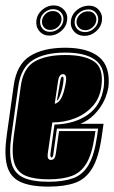

<svg xmlns="http://www.w3.org/2000/svg" viewBox="-27 -681 423 712"><path d="M153 11Q85 11 47.5 -7Q10 -25 -1 -67Q-12 -109 -2 -179L24 -365Q35 -442 84 -473Q133 -504 215 -504Q299 -504 341 -469Q383 -434 375 -357Q367 -315 345.5 -284Q324 -253 298 -236Q292 -232 286 -229Q280 -226 271 -222H357L350 -173Q339 -97 315 -57Q291 -17 251.5 -3Q212 11 153 11ZM153 -7Q208 -7 244 -20Q280 -33 301.5 -69.5Q323 -106 333 -176L337 -204H184L171 -111Q170 -97 164 -97Q159 -97 160 -111L175 -219Q249 -221 298.5 -255.5Q348 -290 358 -360Q365 -429 328 -457.5Q291 -486 215 -486Q140 -486 95.5 -458.5Q51 -431 41 -362L15 -176Q6 -112 16 -75Q26 -38 59.5 -22.5Q93 -7 153 -7ZM153 -16Q102 -16 70 -28.5Q38 -41 26.5 -75Q15 -109 24 -176L50 -361Q59 -428 101 -452.5Q143 -477 215 -477Q287 -477 322.5 -452.5Q358 -428 349 -361Q343 -316 316 -286.5Q289 -257 250 -242Q211 -227 167 -227L150 -111Q147 -88 162 -88Q177 -88 180 -111L192 -195H327L324 -176Q314 -109 293.5 -75Q273 -41 239 -28.5Q205 -16 153 -16ZM176 -296Q191 -300 199.5 -316Q208 -332 212 -351Q220 -383 218 -394.5Q216 -406 206 -406Q192 -406 188 -379ZM184 -308 196 -378Q198 -390 200 -393.5Q202 -397 205 -397Q213 -397 204 -354Q200 -338 194.5 -324Q189 -310 184 -308ZM156 -549Q133 -549 119 -565.5Q105 -582 108 -606Q111 -629 130 -645Q149 -661 172 -661Q195 -661 210 -645Q225 -629 222 -606Q219 -582 199.5 -565.5Q180 -549 156 -549ZM287 -548Q262 -548 247.5 -564.5Q233 -581 236 -604Q239 -628 258.5 -644Q278 -660 303 -660Q326 -660 340 -643.5Q354 -627 351 -604Q348 -581 329 -564.5Q310 -548 287 -548ZM158 -563Q177 -563 191.5 -575.5Q206 -588 208 -606Q210 -623 199 -635Q188 -647 170 -647Q153 -647 138.5 -635Q124 -623 122 -606Q120 -588 130 -575.5Q140 -563 158 -563ZM289 -562Q306 -562 320.5 -574.5Q335 -587 337 -604Q339 -621 328.5 -633.5Q318 -646 301 -646Q282 -646 267 -634Q252 -622 250 -604Q248 -586 259 -574Q270 -562 289 -562ZM159 -570Q144 -570 135.5 -580.5Q127 -591 129 -606Q131 -619 142 -629.5Q153 -640 169 -640Q185 -640 194 -629.5Q203 -619 201 -606Q199 -591 187 -580.5Q175 -570 159 -570ZM290 -569Q274 -569 264.5 -579.5Q255 -590 257 -604Q259 -618 271 -628.5Q283 -639 300 -639Q315 -639 323.5 -628.5Q332 -618 330 -604Q328 -590 316 -579.5Q304 -569 290 -569Z"/></svg>

Font: Alumni Sans Collegiate One SC
Style: Italic
Weight: 400
Italic angle: -8°
Designer: Robert E. Leuschke
Foundry: Robert E. Leuschke
Version: Version 1.100